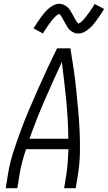

<svg xmlns="http://www.w3.org/2000/svg" viewBox="-20 -989 567 1009"><path d="M10 0 22 -74Q31 -130 49 -186.5Q67 -243 87.5 -298.5Q108 -354 131 -408.5Q154 -463 178.5 -518Q203 -573 228 -627Q253 -681 280 -735H350Q359 -681 367 -627Q375 -573 380.5 -518Q386 -463 391 -408.5Q396 -354 398.5 -298.5Q401 -243 400 -186.5Q399 -130 390 -74L378 0H317L329 -74Q334 -106 336 -139Q338 -172 340 -205H117Q106 -172 97 -139Q88 -106 83 -74L71 0ZM135 -260H339Q338 -362 328 -462.5Q318 -563 305 -663Q259 -564 215 -463Q171 -362 135 -260ZM392 -813Q387 -813 382 -813.5Q377 -814 372.5 -816Q368 -818 363.5 -820Q359 -822 355 -825Q351 -828 347.5 -831Q344 -834 341 -837.5Q338 -841 335.5 -845Q333 -849 330.5 -853.5Q328 -858 325.5 -862Q323 -866 321 -870Q319 -874 316.5 -878Q314 -882 311.5 -887Q309 -892 306.5 -896.5Q304 -901 301.5 -904.5Q299 -908 295.5 -911.5Q292 -915 292 -917Q292 -916 287 -914Q282 -912 279 -909.5Q276 -907 272 -903Q268 -899 266 -897Q264 -895 262 -893Q260 -891 258 -888.5Q256 -886 253.5 -883Q251 -880 249 -877Q247 -874 244.5 -871Q242 -868 239.5 -864.5Q237 -861 234 -857Q231 -853 228.5 -849Q226 -845 223.5 -841Q221 -837 217.5 -832.5Q214 -828 211.5 -823Q209 -818 206 -813L156 -840Q167 -858 177.5 -873Q188 -888 197 -900.5Q206 -913 214.5 -923Q223 -933 235.5 -944Q248 -955 262.5 -962Q277 -969 292 -969Q297 -969 301.5 -968Q306 -967 311 -965.5Q316 -964 320 -961.5Q324 -959 328 -956.5Q332 -954 335.5 -950.5Q339 -947 342 -944Q345 -941 347.5 -936.5Q350 -932 352.5 -928Q355 -924 357.5 -920Q360 -916 362 -912Q364 -908 366.5 -903.5Q369 -899 371.5 -894.5Q374 -890 376.5 -885.5Q379 -881 381.5 -877.5Q384 -874 387.5 -870Q391 -866 391 -864Q391 -865 396 -867Q401 -869 404 -871.5Q407 -874 411 -878Q415 -882 417 -884Q419 -886 421.5 -888.5Q424 -891 425.5 -893.5Q427 -896 429.5 -898.5Q432 -901 434 -904Q436 -907 438.5 -910.5Q441 -914 444 -917.5Q447 -921 449.5 -924.5Q452 -928 454.5 -932Q457 -936 460 -940.5Q463 -945 466 -949.5Q469 -954 472 -958.5Q475 -963 477 -968L527 -942Q516 -923 505.5 -908Q495 -893 486 -880.5Q477 -868 469 -858.5Q461 -849 448 -838Q435 -827 421 -820Q407 -813 392 -813Z"/></svg>

Font: Iosevka Term Curly Light
Style: Italic
Weight: 300
Italic angle: -9°
Designer: Belleve Invis
Foundry: Belleve Invis
Version: Version 32.3.0